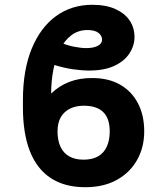

<svg xmlns="http://www.w3.org/2000/svg" viewBox="-20 -780 704 810"><path d="M368.2 -450.7Q436 -451.2 485.4 -423.6Q534.7 -396 561.5 -345.2Q588.4 -294.4 588.4 -225.6Q588.4 -158.7 558.6 -105.5Q528.8 -52.2 473.1 -21.2Q417.5 9.8 339.4 9.8Q253.4 9.8 194.8 -28.3Q136.2 -66.4 106.4 -141.4Q76.7 -216.3 76.7 -327.6V-357.9Q76.7 -483.9 113.5 -574Q150.4 -664.1 216.1 -711.9Q281.7 -759.8 369.6 -759.8Q426.8 -759.8 466.6 -741.9Q506.3 -724.1 526.9 -693.6Q547.4 -663.1 547.4 -623.5Q547.4 -587.9 526.6 -555.4Q505.9 -522.9 463.4 -502.7Q420.9 -482.4 356 -482.4Q324.7 -482.4 287.4 -487.8Q250 -493.2 204.6 -507.3L235.4 -600.1Q263.2 -588.9 292 -583Q320.8 -577.1 344.2 -577.1Q374.5 -577.1 392.6 -586.7Q410.6 -596.2 410.6 -612.3Q410.6 -629.4 395.3 -641.4Q379.9 -653.3 349.1 -653.3Q310.1 -653.3 281 -631.3Q252 -609.4 233.2 -571.5Q214.4 -533.7 205.1 -485.6Q195.8 -437.5 195.8 -385.3Q230 -418.5 273.2 -434.8Q316.4 -451.2 368.2 -450.7ZM333.5 -334Q301.8 -334 276.6 -322.3Q251.5 -310.5 237.1 -286.6Q222.7 -262.7 222.7 -225.6Q222.7 -189 234.6 -162.1Q246.6 -135.3 271.2 -120.8Q295.9 -106.4 332.5 -106.4Q370.1 -106.4 394.5 -120.8Q418.9 -135.3 430.9 -162.1Q442.9 -189 442.9 -225.6Q442.9 -280.3 415.5 -307.1Q388.2 -334 333.5 -334Z"/></svg>

Font: Inter 18pt
Style: Bold
Weight: 700
Designer: Rasmus Andersson
Foundry: rsms
Version: Version 4.001;git-66647c0bb